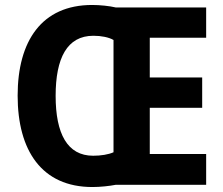

<svg xmlns="http://www.w3.org/2000/svg" viewBox="-20 -744 899 773"><path d="M351 -724C148 -724 51 -579 51 -359C51 -138 148 9 352 9C383 9 421 5 446 0H810V-124H583V-310H794V-432H583V-592H810V-714H446C421 -720 382 -724 351 -724ZM356 -600C388 -600 418 -594 437 -583V-131C417 -122 387 -117 355 -117C251 -117 204 -206 204 -358C204 -510 250 -600 356 -600Z"/></svg>

Font: Noto Sans Lao Looped SemiCondensed
Style: Bold
Weight: 700
Width: 4
Designer: Mark Frömberg, Ben Mitchell
Foundry: The Fontpad Ltd
Version: Version 1.002